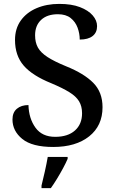

<svg xmlns="http://www.w3.org/2000/svg" viewBox="-20 -744 594 985"><path d="M253 10Q145 10 94.5 -31Q44 -72 44 -131Q44 -167 66.5 -186Q89 -205 126 -205Q128 -136 162 -89Q196 -42 263 -42Q328 -42 364.5 -74.5Q401 -107 401 -163Q401 -199 385.5 -224.5Q370 -250 335 -271.5Q300 -293 243 -317Q146 -356 101.5 -407.5Q57 -459 57 -539Q57 -597 86.5 -638.5Q116 -680 167.5 -702Q219 -724 284 -724Q347 -724 390 -707.5Q433 -691 455.5 -665Q478 -639 478 -610Q478 -577 455 -559Q432 -541 389 -541Q389 -572 378 -602Q367 -632 342.5 -651.5Q318 -671 277 -671Q222 -671 191 -642Q160 -613 160 -563Q160 -526 174.5 -500Q189 -474 223.5 -451.5Q258 -429 319 -404Q411 -367 458.5 -319Q506 -271 506 -194Q506 -99 437.5 -44.5Q369 10 253 10ZM193 208Q201 176 210 136Q219 96 225 61H327V71Q318 92 303.5 119Q289 146 272.5 173Q256 200 241 221H193Z"/></svg>

Font: Noto Serif Lao Medium
Style: Regular
Weight: 500
Designer: Monotype Design Team
Foundry: Monotype Imaging Inc.
Version: Version 2.003; ttfautohint (v1.8.4.7-5d5b)